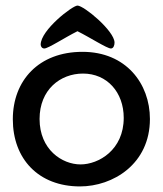

<svg xmlns="http://www.w3.org/2000/svg" viewBox="-20 -658 584 689"><path d="M378 -484C387 -484 391 -495 391 -505C391 -547 281 -638 258 -638C240 -638 126 -550 126 -498C126 -491 131 -484 139 -484C153 -484 212 -523 258 -546C304 -523 364 -484 378 -484ZM518 -231C518 -358 432 -472 276 -472C119 -472 26 -369 26 -230C26 -88 118 11 267 11C385 11 518 -69 518 -231ZM278 -394C364 -394 424 -327 424 -235C424 -120 334 -68 269 -68C203 -68 122 -121 122 -231C122 -336 196 -394 278 -394Z"/></svg>

Font: Life Savers
Style: ExtraBold
Weight: 800
Designer: Pablo Impallari, Rodrigo Fuenzalida, Brenda Gallo
Foundry: Pablo Impallari, Rodrigo Fuenzalida, Brenda Gallo
Version: Version 3.000